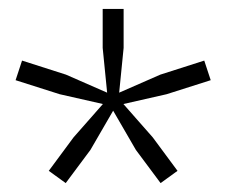

<svg xmlns="http://www.w3.org/2000/svg" viewBox="-20 -828 508 431"><path d="M257 -594.5 323 -519.5 378.5 -444.5 340.5 -417 285 -491.5 234 -579.5 183 -491.5 127.5 -417 89.5 -444.5 145 -519.5 211 -594.5 114 -616.5 15 -648 29.5 -692 128 -660.5 220.5 -620 210.5 -720.5V-808H257.5V-720.5L247.5 -620L340 -660.5L438.5 -692L453 -648L354 -616.5Z"/></svg>

Font: Encode Sans Expanded Light
Style: Regular
Weight: 300
Width: 7
Designer: Multiple Designers
Foundry: Impallari Type
Version: Version 3.000; ttfautohint (v1.8.3) -l 8 -r 50 -G 200 -x 14 